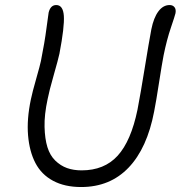

<svg xmlns="http://www.w3.org/2000/svg" viewBox="-20 -755 720 765"><path d="M303.2 -9.8Q237.8 -9.8 191.4 -34.7Q145 -59.6 121.1 -105.5Q97.2 -151.4 91.8 -215.8Q86.4 -280.3 103 -358.9Q108.9 -387.7 124.3 -441.4Q139.6 -495.1 143.1 -512.2Q158.2 -587.9 165 -641.4Q171.9 -694.8 173.8 -705.1Q181.2 -734.9 204.1 -734.9Q231.4 -734.9 234.4 -691.7Q237.3 -648.4 216.8 -541Q211.9 -518.1 193.8 -454.8Q175.8 -391.6 169.9 -360.8Q156.2 -297.4 157.5 -249.5Q158.7 -201.7 168.9 -168.7Q179.2 -135.7 200.2 -115.2Q221.2 -94.7 247.1 -85.4Q272.9 -76.2 305.2 -76.2Q395.5 -76.2 448.7 -134.5Q502 -192.9 527.8 -317.9Q540.5 -384.3 556.4 -482.7Q572.3 -581.1 583 -638.2Q592.3 -684.6 611.1 -709.7Q629.9 -734.9 655.8 -734.9Q668.5 -734.9 675.3 -726.3Q682.1 -717.8 679.2 -702.1Q677.2 -692.9 660.9 -644.8Q644.5 -596.7 631.8 -534.2Q625 -499 613.5 -424.8Q602.1 -350.6 594.2 -311Q566.4 -164.6 492.4 -87.2Q418.5 -9.8 303.2 -9.8Z"/></svg>

Font: Shantell Sans Bouncy
Style: Italic
Weight: 300
Italic angle: -11.31°
Designer: Stephen Nixon, Anya Danilova, Shantell Martin
Foundry: Arrow Type
Version: Version 1.006;[9816181b4]